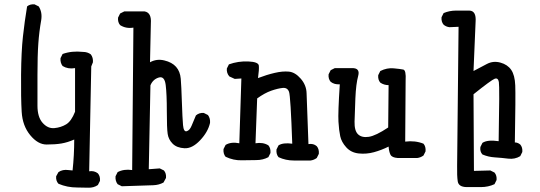

<svg xmlns="http://www.w3.org/2000/svg" viewBox="-20 -749 2540 903"><path d="M342.8 132.8Q295.9 132.8 254.9 115.2Q242.2 101.6 244.1 80.1L254.9 60.5Q274.4 46.9 301.8 50.8L321.3 52.7Q325.2 17.6 327.1 -19Q329.1 -55.7 329.1 -92.8Q297.9 -79.1 269 -74.2Q240.2 -69.3 199.2 -69.3Q158.2 -69.3 122.1 -113.3Q85.9 -157.2 82 -222.7Q78.1 -288.1 79.1 -397.5Q80.1 -506.8 87.9 -577.6Q95.7 -648.4 107.4 -718.8Q121.1 -730.5 142.6 -728.5L162.1 -718.8Q179.7 -691.4 173.8 -654.3Q164.1 -599.6 160.2 -543.5Q156.2 -487.3 156.2 -396.5Q156.2 -305.7 156.2 -252Q156.2 -198.2 180.7 -170.9Q205.1 -143.6 235.8 -146.5Q266.6 -149.4 291 -164.1Q315.4 -178.7 333 -223.6V-428.7Q299.8 -422.9 274.4 -438.5Q262.7 -454.1 264.6 -475.6L274.4 -495.1Q317.4 -510.7 370.1 -504.9Q391.6 -504.9 407.2 -493.2Q418.9 -477.5 417 -456.1L409.2 -436.5L399.4 56.6Q422.9 52.7 440.4 66.4Q452.1 80.1 450.2 101.6L440.4 121.1Q420.9 134.8 394.5 133.8Q368.2 132.8 342.8 132.8Z M552.7 127 533.2 117.2Q521.5 101.6 523.4 80.1L533.2 60.5Q562.5 44.9 601.6 50.8L607.4 -619.1Q572.3 -613.3 544.9 -630.9Q533.2 -644.5 535.2 -666L544.9 -685.5L564.5 -695.3H660.2Q693.4 -689.5 689.5 -638.7L685.5 -456.1Q716.8 -473.6 752.9 -464.8Q789.1 -456.1 808.1 -434.6Q827.1 -413.1 830.1 -378.9Q833 -344.7 835.4 -269Q837.9 -193.4 840.8 -160.6Q843.8 -127.9 857.9 -131.8Q872.1 -135.7 880.9 -157.2Q889.6 -178.7 901.4 -206.1Q917 -219.7 938.5 -217.8L958 -208Q969.7 -192.4 967.8 -170.9Q958 -127.9 920.9 -88.9Q883.8 -49.8 847.7 -51.8Q811.5 -53.7 792 -73.2Q772.5 -92.8 768.6 -119.1Q764.6 -145.5 764.6 -225.6Q764.6 -305.7 759.3 -349.1Q753.9 -392.6 726.6 -384.3Q699.2 -376 687.5 -347.7L679.7 46.9L731.4 43L751 52.7Q762.7 66.4 760.7 87.9L749 109.4Q727.5 121.1 701.7 122.1Q675.8 123 552.7 127Z M1362.3 5.9Q1323.2 5.9 1290 -9.8Q1278.3 -23.4 1280.3 -45.9L1290 -65.4Q1311.5 -79.1 1354.5 -73.2Q1346.7 -295.9 1339.4 -316.9Q1332 -337.9 1309.1 -335.4Q1286.1 -333 1255.4 -322.3Q1224.6 -311.5 1189.5 -286.1L1181.6 -75.2Q1216.8 -81.1 1242.2 -65.4Q1253.9 -51.8 1252 -29.3L1242.2 -9.8Q1216.8 3.9 1185.5 3.9Q1154.3 3.9 1116.2 4.9Q1078.1 5.9 1041 -11.7Q1029.3 -25.4 1031.2 -47.9L1041 -67.4Q1066.4 -83 1105.5 -75.2L1115.2 -379.9L1084 -377.9L1058.6 -389.6Q1044.9 -405.3 1046.9 -426.8L1056.6 -446.3Q1099.6 -461.9 1147.5 -460Q1195.3 -458 1197.3 -440.4Q1199.2 -422.9 1193.4 -381.8Q1234.4 -397.5 1272 -406.2Q1309.6 -415 1338.9 -412.1Q1368.2 -409.2 1394.5 -378.9Q1420.9 -348.6 1421.9 -310.5Q1422.9 -272.5 1430.7 -71.3Q1454.1 -75.2 1469.7 -61.5Q1481.4 -47.9 1479.5 -25.4L1469.7 -5.9Q1456.1 3.9 1440.4 5.9Z M1850.6 -5.9Q1823.2 -7.8 1816.4 -21.5Q1809.6 -35.2 1807.6 -59.6Q1774.4 -43 1738.8 -33.2Q1703.1 -23.4 1667 -27.3Q1630.9 -31.2 1608.4 -56.2Q1585.9 -81.1 1580.1 -108.4Q1574.2 -135.7 1571.8 -176.8Q1569.3 -217.8 1578.1 -352.5Q1552.7 -350.6 1535.2 -364.3Q1523.4 -377.9 1525.4 -399.4L1535.2 -418.9L1554.7 -428.7H1634.8Q1674.8 -429.7 1664.6 -392.1Q1654.3 -354.5 1651.4 -287.1Q1648.4 -219.7 1647.5 -176.8Q1646.5 -133.8 1664.1 -117.2Q1681.6 -100.6 1714.4 -105.5Q1747.1 -110.4 1805.7 -149.4L1807.6 -348.6Q1786.1 -348.6 1768.6 -360.4Q1756.8 -374 1758.8 -395.5L1768.6 -415Q1799.8 -430.7 1831.1 -427.7Q1862.3 -424.8 1876.5 -421.9Q1890.6 -418.9 1887.7 -370.1L1885.7 -83Q1932.6 -88.9 1971.7 -73.2Q1983.4 -59.6 1981.4 -37.1L1971.7 -17.6Q1958 -7.8 1942.4 -5.9Z M2173.8 130.9Q2136.7 129.9 2132.8 104Q2128.9 78.1 2129.9 30.3Q2130.9 -17.6 2136.7 -623L2093.8 -621.1Q2078.1 -623 2066.4 -632.8Q2054.7 -646.5 2056.6 -668L2066.4 -687.5Q2093.8 -699.2 2125 -699.2Q2156.2 -699.2 2187.5 -699.2Q2220.7 -698.2 2216.8 -646.5L2207 -415Q2240.2 -432.6 2270 -448.2Q2299.8 -463.9 2333.5 -454.6Q2367.2 -445.3 2384.3 -420.4Q2401.4 -395.5 2403.3 -347.2Q2405.3 -298.8 2401.4 -79.1Q2415 -79.1 2426.8 -69.3Q2438.5 -55.7 2436.5 -34.2L2426.8 -14.6Q2401.4 1 2370.1 -2.9Q2338.9 -6.8 2307.6 -8.8Q2276.4 -10.7 2249 -22.5Q2236.3 -36.1 2239.3 -57.6L2249 -77.1Q2272.5 -92.8 2325.2 -85Q2330.1 -341.8 2326.2 -363.3Q2322.3 -384.8 2306.2 -378.4Q2290 -372.1 2207 -305.7L2209 54.7L2286.1 52.7L2305.7 62.5Q2317.4 76.2 2315.4 97.7L2305.7 117.2Q2276.4 130.9 2241.7 130.9Q2207 130.9 2173.8 130.9Z"/></svg>

Font: JasonHandwriting2
Style: Regular
Weight: 400
Version: Version 1.05.10